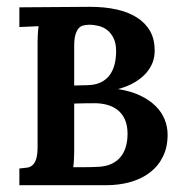

<svg xmlns="http://www.w3.org/2000/svg" viewBox="-20 -546 535 566"><path d="M37.1 -49.3Q49.8 -50.3 59.8 -51.8Q69.8 -53.2 76.7 -59.8Q83.5 -66.4 87.2 -79.1Q90.8 -91.8 90.8 -114.3V-401.4Q90.8 -411.6 90.8 -421.6Q90.8 -431.6 91.3 -440.4Q91.8 -449.2 92.3 -456.5Q92.8 -463.9 93.8 -468.8L37.1 -466.3V-524.4L245.1 -525.9Q288.6 -525.9 323.7 -518.1Q358.9 -510.3 384 -494.1Q409.2 -478 422.6 -454.1Q436 -430.2 436 -397Q436 -377.9 429.9 -361.8Q423.8 -345.7 410.9 -330.8Q397.9 -315.9 377.7 -303.7Q357.4 -291.5 329.1 -283.7V-283.2Q366.2 -277.3 393.6 -264.2Q420.9 -251 438.7 -233.4Q456.5 -215.8 465.3 -194.1Q474.1 -172.4 474.1 -148.9Q474.1 -112.3 460.4 -84.5Q446.8 -56.6 422.4 -37.8Q397.9 -19 364.7 -9.5Q331.5 0 292 0H37.1ZM195.8 -53.2Q215.8 -53.2 233.6 -53.2Q251.5 -53.2 269 -54.2Q292 -55.2 308.3 -62.7Q324.7 -70.3 335.2 -83Q345.7 -95.7 350.8 -113Q356 -130.4 356 -151.4Q356 -176.8 347.9 -194.3Q339.8 -211.9 325.9 -222.4Q312 -232.9 294.7 -237.3Q277.3 -241.7 259.8 -241.7Q224.1 -241.7 198.7 -240.7V-119.1Q198.7 -108.9 198.7 -99.1Q198.7 -89.4 198.2 -80.8Q197.8 -72.3 197.3 -64.9Q196.8 -57.6 195.8 -53.2ZM237.8 -294.9Q261.7 -295.4 277.8 -303.5Q293.9 -311.5 303.7 -325.2Q313.5 -338.9 317.9 -356.7Q322.3 -374.5 322.3 -395.5Q322.3 -418.5 314.9 -433.3Q307.6 -448.2 296.6 -457Q285.6 -465.8 271.2 -469.5Q256.8 -473.1 242.7 -473.1Q233.4 -472.7 225.6 -470.9Q217.8 -469.2 211.9 -462.6Q206.1 -456.1 202.4 -443.8Q198.7 -431.6 198.7 -410.2V-293.9Z"/></svg>

Font: Parastoo Print
Style: Print-Bold
Weight: 700
Foundry: Saber Rastikerdar (saber.rastikerdar@gmail.com)
Version: Version 1.0.0-alpha3